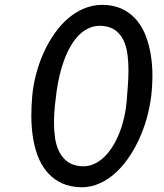

<svg xmlns="http://www.w3.org/2000/svg" viewBox="-20 -780 690 810"><path d="M299.5 8.5Q257 3.5 226 -14.8Q195 -33 173.2 -61Q151.5 -89 138.2 -125Q125 -161 118.8 -201.8Q112.5 -242.5 112.2 -286.8Q112 -331 116 -375Q120 -420.5 132.5 -468Q145 -515.5 165 -559.5Q185 -603.5 212.5 -642Q240 -680.5 274 -708Q308 -735.5 348.2 -749.2Q388.5 -763 434.5 -758.5Q476 -754 507 -736.2Q538 -718.5 560.2 -690.5Q582.5 -662.5 596 -626Q609.5 -589.5 616.2 -548.2Q623 -507 623 -462.8Q623 -418.5 618 -375Q612.5 -329 599.2 -281.5Q586 -234 565.2 -189.5Q544.5 -145 516.8 -106.5Q489 -68 455.5 -40.5Q422 -13 382.8 0.5Q343.5 14 299.5 8.5ZM219 -396.5Q215 -367.5 211.5 -333.8Q208 -300 207.8 -265.8Q207.5 -231.5 212 -199.5Q216.5 -167.5 229 -141.8Q241.5 -116 263 -99.2Q284.5 -82.5 318.5 -79Q347.5 -76 372.8 -86.5Q398 -97 419 -117Q440 -137 456.8 -164.8Q473.5 -192.5 485.5 -224Q497.5 -255.5 504.8 -288.8Q512 -322 514.5 -353.5Q516.5 -382.5 519.2 -416.5Q522 -450.5 522 -484.8Q522 -519 517.8 -551Q513.5 -583 501.8 -608.5Q490 -634 469 -650.5Q448 -667 415 -670.5Q384.5 -673.5 359.5 -663.2Q334.5 -653 314.2 -633Q294 -613 278 -585.2Q262 -557.5 250.5 -526Q239 -494.5 231.2 -461.2Q223.5 -428 219 -396.5Z"/></svg>

Font: B612
Style: Italic
Weight: 400
Italic angle: -10°
Designer: Nicolas Chauveau, Thomas Paillot, Jonathan Favre-Lamarine, Jean-Luc Vinot
Foundry: AIRBUS
Version: Version 1.008